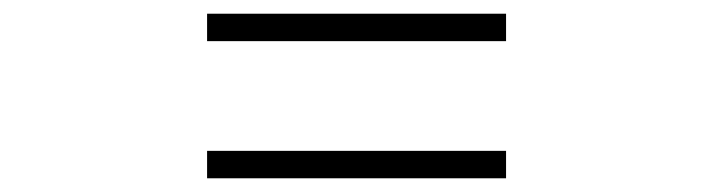

<svg xmlns="http://www.w3.org/2000/svg" viewBox="-20 -520 1040 280"><path d="M718 -460H282V-500H718ZM718 -260H282V-300H718Z"/></svg>

Font: Noto Serif SC ExtraLight SemiBold
Style: Regular
Weight: 600
Version: Version 2.002-H1;hotconv 1.1.0;makeotfexe 2.6.0